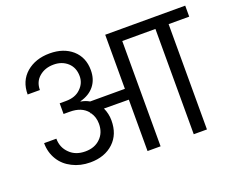

<svg xmlns="http://www.w3.org/2000/svg" viewBox="-119 -948 1386 1148"><g transform="rotate(-20 574.0 -374.5)"><path d="M1148 -740C1148 -740 639 -740 639 -740C639 -740 639 -396 639 -396C639 -396 418 -396 418 -396C418 -396 418 -396 418 -396C401 -406 383 -412 364 -415C364 -415 364 -417 364 -417C364 -417 364 -417 364 -417C403 -427 434 -446 455 -473C476 -500 486 -532 486 -571C486 -571 486 -571 486 -571C486 -625 468 -668 431 -701C394 -733 347 -749 288 -749C288 -749 288 -749 288 -749C227 -749 178 -732 139 -699C100 -665 81 -620 81 -563C81 -563 159 -563 159 -563C159 -563 159 -563 159 -563C159 -598 171 -626 196 -647C221 -668 251 -678 288 -678C288 -678 288 -678 288 -678C323 -678 353 -667 376 -646C399 -625 411 -596 411 -560C411 -560 411 -560 411 -560C411 -530 400 -504 377 -482C354 -459 323 -448 282 -448C282 -448 243 -448 243 -448C243 -448 243 -380 243 -380C243 -380 282 -380 282 -380C282 -380 282 -380 282 -380C333 -380 370 -365 395 -334C395 -334 396 -328 396 -328C396 -328 399 -328 399 -328C399 -328 399 -328 399 -328C414 -307 422 -282 422 -253C422 -253 422 -253 422 -253C422 -215 410 -184 386 -161C362 -137 330 -125 290 -125C290 -125 290 -125 290 -125C249 -125 216 -137 191 -162C165 -187 152 -218 152 -256C152 -256 74 -256 74 -256C74 -256 74 -256 74 -256C74 -216 84 -181 103 -150C122 -119 148 -96 182 -79C215 -62 253 -53 296 -53C296 -53 296 -53 296 -53C357 -53 407 -71 444 -106C481 -141 499 -187 499 -246C499 -246 499 -246 499 -246C499 -275 493 -302 481 -328C481 -328 639 -327 639 -327C639 -327 639 0 639 0C639 0 722 0 722 0C722 0 722 -670 722 -670C722 -670 933 -670 933 -670C933 -670 933 0 933 0C933 0 1017 0 1017 0C1017 0 1017 -670 1017 -670C1017 -670 1148 -670 1148 -670C1148 -670 1148 -740 1148 -740Z"/></g></svg>

Font: Girnar Poppins
Style: Regular
Weight: 500
Designer: Ninad Kale (Devanagari), Jonny Pinhorn (Latin)
Foundry: Indian Type Foundry
Version: ""